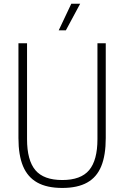

<svg xmlns="http://www.w3.org/2000/svg" viewBox="-20 -964 644 994"><path d="M75.5 -249.5V-740H120V-243.5Q120 -134.5 163 -83.2Q206 -32 302.5 -32Q398.5 -32 441.5 -83.2Q484.5 -134.5 484.5 -243.5V-740H527.5V-249.5Q527.5 -160.5 504.2 -103.5Q481 -46.5 431.2 -18.8Q381.5 9 302.5 9Q223 9 173 -19Q123 -47 99.2 -103.8Q75.5 -160.5 75.5 -249.5ZM284 -807 349 -944.5H395L321 -807Z"/></svg>

Font: Encode Sans Condensed ExLight
Style: Regular
Weight: 275
Width: 3
Designer: Multiple Designers
Foundry: Impallari Type
Version: Version 2.000